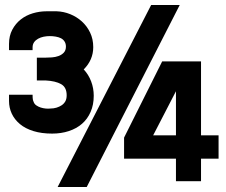

<svg xmlns="http://www.w3.org/2000/svg" viewBox="-20 -723 900 766"><path d="M782 -183H852V-90H782V0H682V-90H475V-174L627 -478H782ZM206 -678Q234 -677 260 -666.5Q286 -656 306.5 -637.5Q327 -619 339.5 -593Q352 -567 352 -535Q352 -484 314 -446Q333 -426 343.5 -398.5Q354 -371 354 -341Q354 -305 341.5 -276.5Q329 -248 307 -229Q285 -210 254.5 -200Q224 -190 188 -190Q146 -190 113.5 -200Q81 -210 59.5 -228Q38 -246 27 -269.5Q16 -293 16 -320V-345H110Q110 -332 111 -326.5Q112 -321 114 -317Q117 -308 125 -302.5Q133 -297 142.5 -294Q152 -291 162 -290Q172 -289 181 -290Q194 -290 205.5 -293.5Q217 -297 226 -303Q235 -309 240.5 -318.5Q246 -328 246 -343Q246 -375 223.5 -387.5Q201 -400 162 -402H127V-493H162Q173 -493 187 -494Q201 -495 213.5 -499.5Q226 -504 234.5 -513Q243 -522 243 -537Q243 -549 237.5 -557.5Q232 -566 223 -570.5Q214 -575 202 -577Q190 -579 179 -579Q166 -579 154 -576.5Q142 -574 132 -568.5Q122 -563 116 -554.5Q110 -546 110 -534V-523H16V-548Q16 -580 29 -604.5Q42 -629 63 -645.5Q84 -662 111 -670Q138 -678 166 -678Q178 -678 186 -678Q194 -678 198 -678ZM697 -703 326 23H210L583 -703ZM682 -183V-359L591 -183Z"/></svg>

Font: Do Hyeon
Style: Regular
Weight: 400
Version: Version 1.001